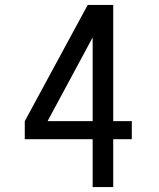

<svg xmlns="http://www.w3.org/2000/svg" viewBox="-20 -755 640 775"><path d="M354 0V-193H80V-266L334 -735H437V-266H512V-193H437V0ZM172 -266H354V-604Z"/></svg>

Font: Iosevka SS04 Extended
Style: Regular
Weight: 400
Width: 7
Monospace: yes
Designer: Belleve Invis
Foundry: Belleve Invis
Version: Version 19.0.0; ttfautohint (v1.8.4)